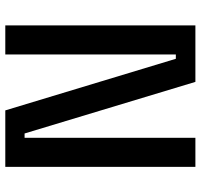

<svg xmlns="http://www.w3.org/2000/svg" viewBox="-36 -704 740 707"><g transform="rotate(-90 333.5 -350.0)"><path d="M73 0V-700H281L471 -72H487V-700H594V0H386L196 -629H180V0Z"/></g></svg>

Font: Space Grotesk Medium
Style: Regular
Weight: 500
Designer: Florian Karsten
Foundry: Florian Karsten
Version: Version 2.000